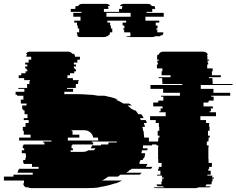

<svg xmlns="http://www.w3.org/2000/svg" viewBox="-76 -965 1213 985"><path d="M688 -239H735V-244H736V-259H742V-269H733V-294H741V-314H739V-334H723V-349H694V-369H774V-389H741V-394H748V-409H759V-414H757V-419H710V-439H735V-444H737V-449H762V-469H750V-474H847V-489H761V-509H696V-529H859V-534H757V-549H756V-564H738V-569H799V-579H753V-599H757V-614H729V-634H734V-644H731V-654H739V-659H730V-673Q730 -678 732 -684H737Q744 -700 762 -700H966Q984 -700 991 -684H986Q988 -678 988 -673V-659H997V-654H989V-644H992V-634H987V-614H1015V-599H1011V-579H1057V-569H996V-564H1014V-549H1015V-534H1117V-529H954V-509H1019V-489H1105V-474H1008V-469H1020V-449H995V-444H993V-439H968V-419H1015V-414H1017V-409H1006V-394H999V-389H1032V-369H952V-349H981V-334H997V-314H999V-294H991V-269H1000V-259H994V-244H993V-239H985V-219H994V-209H993V-149H994V-129H1011V-109H997V-99H993V-89H1005V-69H988V-64H1013V-54H1022V-49H1014V-34H1010V-27Q1010 -25 1009.5 -23Q1009 -21 1008 -19H983Q982 -14 977 -9H1005Q1001 -5 999 -4H942Q937 0 928 0H724Q715 0 710 -4H767Q763 -5 761 -9H733Q728 -14 727 -19H753Q752 -22 752 -27V-34H756V-49H764V-54H755V-64H730V-69H747V-89H735V-99H739V-109H753V-129H736V-149H735V-209H736V-219H727V-224H704V-219H658Q658 -215 657.5 -211.5Q657 -208 657 -204H681L680 -194H652Q652 -187 649 -179H669L667 -174H669Q667 -163 663 -154H660L656 -144H645Q644 -140 642 -136.5Q640 -133 638 -129H641Q641 -128 639 -124H681L672 -109H706Q704 -107 702.5 -104Q701 -101 699 -99H599Q596 -96 595 -94H590L581 -84H578L573 -79H651L641 -69H542L529 -59H480Q473 -54 465 -49Q457 -44 448 -39H551Q534 -30 517 -24H513Q472 -10 427 -4H440Q424 -2 406.5 -1Q389 0 371 0H83Q75 0 68 -4H56Q45 -10 43 -24H47V-39H-56V-59H-7V-69H92V-79H14V-84H17V-94H22V-99H122V-109H88V-124H46V-129H43V-144H54V-154H57V-174H55V-179H36V-194H48V-204H41V-219H45V-224H152V-234H145V-239H188V-244H22V-259H81V-274H46V-294H41V-314H55V-334H71V-349H46V-359H65V-379H50V-399H43V-404H38V-424H60V-434H31V-454H44V-474H12V-479H4V-494H49V-509H18V-514H63V-534H75V-549H78V-554H48V-564H20V-579H33V-589H55V-599H64V-609H59V-614H53V-624H64V-634H53V-644H71V-659H84V-674H59Q59 -682 64 -689H56Q64 -700 78 -700H274Q287 -700 295 -689H304Q309 -682 309 -674H334V-659H321V-644H303V-634H314V-624H303V-614H309V-609H314V-599H305V-589H283V-579H270V-564H298V-554H328V-549H325V-534H313V-514H268V-509H299V-494H254V-482H319Q352 -482 382 -479H390Q399 -478 408 -477Q417 -476 426 -474H459Q479 -470 496.5 -465.5Q514 -461 530 -454H517Q528 -450 537.5 -445Q547 -440 557 -434H586L601 -424H578Q590 -415 601 -404H606Q607 -403 608.5 -402Q610 -401 611 -399H618Q623 -395 626.5 -389.5Q630 -384 634 -379H649Q656 -371 661 -359H642Q644 -354 647 -349H671Q676 -342 677 -334H662L668 -314H654Q656 -310 656.5 -304.5Q657 -299 658 -294H660Q661 -290 661.5 -284.5Q662 -279 662 -274H663Q663 -270 663 -266.5Q663 -263 664 -259H688ZM272 -259V-244H428Q428 -248 427.5 -251.5Q427 -255 426 -259H402Q401 -267 397 -274Q389 -287 374 -294H373Q364 -297 356 -297H291V-294H296V-274H331V-259ZM481 -234H523V-239H395V-234H402V-224H295V-219H291V-204H298V-194H286V-186H351Q366 -186 377 -194H404Q410 -198 414 -204H389Q395 -212 396 -219H442Q442 -222 443 -224H479Q481 -230 481 -234ZM764 -879H670V-859H741V-849H723V-834H732V-819H725V-814H731V-799H762V-798Q762 -791 757 -784H750Q746 -780 744 -779H720Q715 -775 707 -775H583Q574 -775 570 -779H594Q591 -781 589 -784H596Q592 -789 592 -798V-799H561V-814H555V-819H562V-834H553V-849H571V-859H475V-849H489V-834H493V-819H500V-799H488V-798Q488 -789 484 -784H480Q479 -783 478 -781.5Q477 -780 475 -779H472Q467 -775 458 -775H334Q326 -775 321 -779H324Q321 -781 319 -784H323Q318 -791 318 -798V-799H330V-819H323V-834H319V-849H305V-859H337V-879H300V-899H342V-904H287V-919H310V-922Q310 -930 313 -934H325Q331 -945 345 -945H469Q483 -945 489 -934H477Q480 -930 480 -922V-919H457V-904H535V-919H550V-922Q550 -930 553 -934H539Q545 -945 559 -945H683Q697 -945 703 -934H716Q720 -928 720 -922V-919H705V-904H676V-899H764ZM594 -879V-899H470V-879Z"/></svg>

Font: Rubik Glitch
Style: Regular
Weight: 400
Designer: Hubert and Fischer, NaN
Foundry: Hubert and Fischer, NaN
Version: Version 2.200